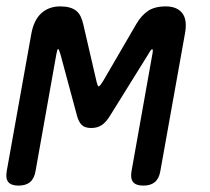

<svg xmlns="http://www.w3.org/2000/svg" viewBox="-35 -570 655 600"><path d="M466 -35Q462 -12 449 -1Q436 10 413 10Q390 10 381 -1Q372 -12 376 -35L441 -400Q444 -415 441 -416V-417Q437 -416 428 -400L308 -207Q297 -189 283.5 -179.5Q270 -170 250 -170Q230 -170 220.5 -179.5Q211 -189 206 -207L154 -400Q149 -417 146.5 -417Q144 -417 141 -400L76 -35Q72 -12 59 -1Q46 10 23 10Q0 10 -9 -1Q-18 -12 -14 -35L63 -465Q71 -508 94.5 -529Q118 -550 153 -550Q170 -550 182.5 -546.5Q195 -543 203.5 -536Q212 -529 217 -518.5Q222 -508 225 -495L266 -318Q270 -300 273.5 -300Q277 -300 288 -318L391 -495Q406 -521 427 -535.5Q448 -550 483 -550Q518 -550 534.5 -529Q551 -508 543 -465Z"/></svg>

Font: Maple Mono Normal NL
Style: Italic
Weight: 400
Italic angle: -10°
Monospace: yes
Designer: subframe7536
Version: Version 7.000